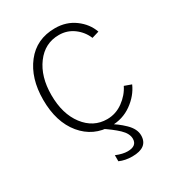

<svg xmlns="http://www.w3.org/2000/svg" viewBox="-173 -619 827 911"><g transform="rotate(-30 240.5 -163.5)"><path d="M217.8 2.9H261.7Q300.8 24.4 335 57.6Q369.1 90.8 369.1 126Q369.1 192.4 283.2 192.4Q245.1 192.4 213.9 178.7V145.5Q249 160.2 276.4 160.2Q327.1 160.2 327.1 120.1Q327.1 91.8 297.4 63.5Q267.6 35.2 217.8 2.9ZM50.8 -252Q50.8 -369.1 108.9 -443.8Q167 -518.6 268.6 -518.6Q330.1 -518.6 376 -484.9Q421.9 -451.2 439.5 -401.4L400.4 -389.6Q383.8 -429.7 348.6 -455.6Q313.5 -481.4 268.6 -481.4Q191.4 -481.4 143.6 -417Q95.7 -352.5 95.7 -252Q95.7 -148.4 144.5 -84.5Q193.4 -20.5 268.6 -20.5Q316.4 -20.5 356 -49.3Q395.5 -78.1 415 -118.2L453.1 -104.5Q430.7 -53.7 381.3 -18.6Q332 16.6 268.6 16.6Q171.9 16.6 111.3 -56.6Q50.8 -129.9 50.8 -252Z"/></g></svg>

Font: Gothic A1 ExtraLight
Style: Regular
Weight: 275
Designer: HanYang I&C Co.,Ltd.
Foundry: HanYang I&C Co.,Ltd.
Version: Version 2.50